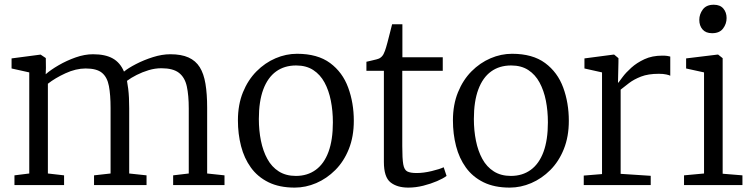

<svg xmlns="http://www.w3.org/2000/svg" viewBox="-20 -800 3254 830"><path d="M42.5 0V-42L106.5 -50V-487L30 -504V-547.5L155.5 -564L178 -549L178.5 -506.5L177.5 -479Q199 -498 233.5 -518Q268 -538 307 -551.8Q346 -565.5 382 -565.5Q435 -565.5 467.2 -547.5Q499.5 -529.5 516 -490.5Q534 -505.5 567.8 -523Q601.5 -540.5 641 -553Q680.5 -565.5 716.5 -565.5Q764 -565.5 795 -551.5Q826 -537.5 843.5 -509.5Q861 -481.5 868.2 -437.8Q875.5 -394 875.5 -334V-50L950.5 -42V0H728.5V-42L796 -50V-331Q796 -388 787.5 -426.8Q779 -465.5 753.5 -485.2Q728 -505 677.5 -505Q650.5 -505 623 -496.8Q595.5 -488.5 570.8 -476Q546 -463.5 529 -450.5Q532 -435 534.2 -416.5Q536.5 -398 537.5 -376.8Q538.5 -355.5 538.5 -332V-50L613.5 -42V0H386.5V-42L458 -50V-333Q458 -390 450.8 -428.2Q443.5 -466.5 420.8 -485.2Q398 -504 350.5 -504Q308 -504 263 -483.2Q218 -462.5 187 -438V-50L257 -42V0Z M1008.5 -279.5Q1008.5 -347.5 1030.2 -401Q1052 -454.5 1088.8 -491.5Q1125.5 -528.5 1171 -548Q1216.5 -567.5 1264 -567.5Q1353 -567.5 1407 -527.5Q1461 -487.5 1485.2 -421.2Q1509.5 -355 1509.5 -277.5Q1509.5 -209.5 1488 -155.8Q1466.5 -102 1429.5 -65Q1392.5 -28 1347 -8.5Q1301.5 11 1254 11Q1187.5 11 1140.5 -12.2Q1093.5 -35.5 1064.5 -75.8Q1035.5 -116 1022 -168.5Q1008.5 -221 1008.5 -279.5ZM1259 -39.5Q1309 -39.5 1345 -65.8Q1381 -92 1400 -143.5Q1419 -195 1419 -271Q1419 -320.5 1410.2 -364.8Q1401.5 -409 1383 -443.2Q1364.5 -477.5 1334.2 -497.2Q1304 -517 1260 -517Q1209.5 -517 1173.5 -491Q1137.5 -465 1118.2 -413.5Q1099 -362 1099 -285.5Q1099 -236 1108 -191.5Q1117 -147 1135.8 -112.8Q1154.5 -78.5 1185.2 -59Q1216 -39.5 1259 -39.5Z M1745 11Q1696.5 11 1668 -11.8Q1639.5 -34.5 1639.5 -100V-494H1564V-533Q1573 -535 1584.8 -537.8Q1596.5 -540.5 1607 -543.2Q1617.5 -546 1621.5 -548.5Q1627 -552 1630.8 -556Q1634.5 -560 1637.8 -565.8Q1641 -571.5 1644 -580Q1648.5 -592 1654.8 -615.8Q1661 -639.5 1666.8 -662.5Q1672.5 -685.5 1675 -695H1719.5V-552.5H1894V-494H1719V-168Q1719 -114 1723.2 -89.8Q1727.5 -65.5 1740.8 -58.8Q1754 -52 1781 -52Q1811 -52 1846.2 -60.5Q1881.5 -69 1898 -77L1910.5 -39.5Q1896 -28.5 1869.2 -17Q1842.5 -5.5 1809.8 2.8Q1777 11 1745 11Z M1938 -279.5Q1938 -347.5 1959.8 -401Q1981.5 -454.5 2018.2 -491.5Q2055 -528.5 2100.5 -548Q2146 -567.5 2193.5 -567.5Q2282.5 -567.5 2336.5 -527.5Q2390.5 -487.5 2414.8 -421.2Q2439 -355 2439 -277.5Q2439 -209.5 2417.5 -155.8Q2396 -102 2359 -65Q2322 -28 2276.5 -8.5Q2231 11 2183.5 11Q2117 11 2070 -12.2Q2023 -35.5 1994 -75.8Q1965 -116 1951.5 -168.5Q1938 -221 1938 -279.5ZM2188.5 -39.5Q2238.5 -39.5 2274.5 -65.8Q2310.5 -92 2329.5 -143.5Q2348.5 -195 2348.5 -271Q2348.5 -320.5 2339.8 -364.8Q2331 -409 2312.5 -443.2Q2294 -477.5 2263.8 -497.2Q2233.5 -517 2189.5 -517Q2139 -517 2103 -491Q2067 -465 2047.8 -413.5Q2028.5 -362 2028.5 -285.5Q2028.5 -236 2037.5 -191.5Q2046.5 -147 2065.2 -112.8Q2084 -78.5 2114.8 -59Q2145.5 -39.5 2188.5 -39.5Z M2503.5 0V-41L2582.5 -47.5V-487L2506.5 -504V-547.5L2632 -564H2635L2653.5 -548.5V-531.5L2651.5 -442.5L2653.5 -443Q2658 -449 2671.8 -467.5Q2685.5 -486 2709 -507.2Q2732.5 -528.5 2765.8 -544Q2799 -559.5 2843 -559.5Q2857 -559.5 2864.8 -558.2Q2872.5 -557 2877.5 -555.5V-472.5Q2874 -475 2860.8 -478Q2847.5 -481 2828 -481Q2782 -481 2751.2 -469Q2720.5 -457 2699.5 -441Q2678.5 -425 2663 -412.5V-48.5L2793 -40V0Z M2937 0V-42L3023.5 -50V-487L2946 -504V-547.5L3081.5 -564H3084.5L3104 -548.5V-49L3189.5 -42V0ZM3058 -656.5Q3031 -656.5 3017 -672.8Q3003 -689 3003 -714Q3003 -738.5 3018.2 -759Q3033.5 -779.5 3065 -779.5H3066Q3093 -779.5 3107 -763Q3121 -746.5 3121 -722Q3121 -697 3105.8 -676.8Q3090.5 -656.5 3059 -656.5Z"/></svg>

Font: Merriweather 24pt Light
Style: Regular
Weight: 300
Designer: Eben Sorkin
Foundry: Eben Sorkin
Version: Version 2.100